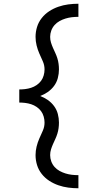

<svg xmlns="http://www.w3.org/2000/svg" viewBox="-20 -853 540 1026"><path d="M399 153Q372 153 345 149.5Q318 146 292 137Q266 128 243 113Q220 98 203 76.5Q186 55 178 29Q170 3 170 -24Q170 -47 175.5 -69.5Q181 -92 190 -112.5Q199 -133 208.5 -154Q218 -175 218 -198Q218 -214 213.5 -230Q209 -246 199.5 -259Q190 -272 176 -281.5Q162 -291 146.5 -296Q131 -301 115 -303Q99 -305 83 -305V-375Q99 -375 115 -377Q131 -379 146.5 -384Q162 -389 176 -398.5Q190 -408 199.5 -421Q209 -434 213.5 -450Q218 -466 218 -482Q218 -505 208.5 -526Q199 -547 190 -567.5Q181 -588 175.5 -610.5Q170 -633 170 -656Q170 -683 178 -709Q186 -735 203 -756.5Q220 -778 243 -793Q266 -808 292 -817Q318 -826 345 -829.5Q372 -833 399 -833V-763Q381 -763 364 -761Q347 -759 330.5 -754Q314 -749 298.5 -740.5Q283 -732 271.5 -719Q260 -706 254 -689.5Q248 -673 248 -656Q248 -640 252.5 -625.5Q257 -611 263 -597.5Q269 -584 275.5 -570Q282 -556 286.5 -541.5Q291 -527 293 -512Q295 -497 295 -482Q295 -459 289 -436Q283 -413 269 -394Q255 -375 235.5 -361.5Q216 -348 195 -340Q216 -332 235.5 -318.5Q255 -305 269 -286Q283 -267 289 -244Q295 -221 295 -198Q295 -183 293 -168Q291 -153 286.5 -138.5Q282 -124 275.5 -110Q269 -96 263 -82.5Q257 -69 252.5 -54.5Q248 -40 248 -24Q248 -7 254 9.5Q260 26 271.5 39Q283 52 298.5 60.5Q314 69 330.5 74Q347 79 364 81Q381 83 399 83Z"/></svg>

Font: Huly
Style: Regular
Weight: 400
Designer: Belleve Invis
Foundry: Belleve Invis
Version: Version 33.2.5; ttfautohint (v1.8.4)